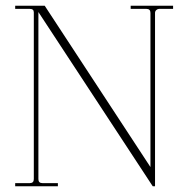

<svg xmlns="http://www.w3.org/2000/svg" viewBox="-20 -650 652 670"><path d="M33 0V-11H84Q98 -11 98 -25V-607Q98 -619 84 -619H33V-630H136L505 -67V-605Q505 -619 491 -619H436V-630H584V-619H535Q530 -619 525.5 -615Q521 -611 521 -605V0H513L114 -608V-25Q114 -11 128 -11H182V0Z"/></svg>

Font: Arapey Thin-Display
Style: Regular
Weight: 100
Designer: Eduardo Rodriguez Tunni
Foundry: Eduardo Rodriguez Tunni
Version: Version 4.000